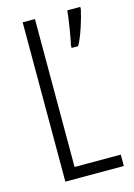

<svg xmlns="http://www.w3.org/2000/svg" viewBox="-111 -772 578 831"><g transform="rotate(-15 178.0 -357.0)"><path d="M76 0H338V-51H131V-714H76ZM334 -704V-714H276C274 -685 258 -584 252 -565V-552H281C301 -584 326 -665 334 -704Z"/></g></svg>

Font: Noto Sans Myanmar UI ExtraCondensed Light
Style: Regular
Weight: 300
Width: 2
Designer: Monotype Design Team
Foundry: Monotype Imaging Inc.
Version: Version 2.103